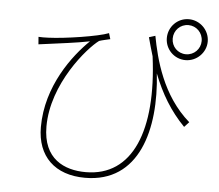

<svg xmlns="http://www.w3.org/2000/svg" viewBox="-57 -862 1114 977"><g transform="rotate(5 500.0 -373.0)"><path d="M795 -693C795 -735 828 -768 869 -768C910 -768 943 -735 943 -693C943 -652 910 -619 869 -619C827 -619 795 -652 795 -693ZM765 -693C765 -636 811 -589 869 -589C926 -589 974 -636 974 -693C974 -751 926 -798 869 -798C811 -798 765 -751 765 -693ZM114 -642 117 -604C135 -606 153 -609 170 -611C213 -617 314 -629 377 -642C294 -562 166 -396 166 -186C166 -36 258 52 412 52C688 52 762 -225 730 -509C770 -407 819 -325 892 -250L916 -276C773 -400 728 -582 706 -699L674 -689C683 -655 692 -624 701 -594C750 -219 652 23 413 23C304 23 194 -25 194 -191C194 -410 365 -606 423 -648C437 -653 467 -659 479 -662L470 -692C418 -671 248 -645 165 -642C147 -641 126 -641 114 -642Z"/></g></svg>

Font: Noto Sans JP Thin
Style: Regular
Weight: 100
Designer: Ryoko NISHIZUKA 西塚涼子 (kana, bopomofo & ideographs); Paul D. Hunt (Latin, Greek & Cyrillic); Sandoll Communications 산돌커뮤니
Foundry: Adobe
Version: Version 2.004;hotconv 1.0.118;makeotfexe 2.5.65603